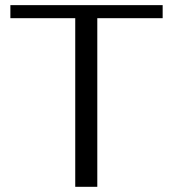

<svg xmlns="http://www.w3.org/2000/svg" viewBox="-20 -720 665 740"><path d="M20 -700.2H606.9V-649.9H355V0H270V-649.9H20Z"/></svg>

Font: Pfennig
Style: Medium
Weight: 500
Version: Version 20120410 ; ttfautohint (v0.8)